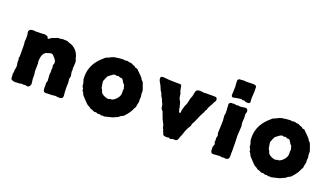

<svg xmlns="http://www.w3.org/2000/svg" viewBox="-62 -1127 2793 1604"><g transform="rotate(20 1335.0 -324.5)"><path d="M231 -16.1Q223.1 -2 208 -1L189.5 -4.9L175.8 -2.9Q171.9 -2.9 165.5 -4.4Q156.7 -6.3 146 -2.9Q135.3 0.5 128.9 -0.5Q122.1 -1 120.1 -1L98.1 1Q76.2 -2 68.4 -7.8Q60.5 -13.7 61 -25.9L60.1 -46.9Q60.1 -48.8 59.1 -52.7Q58.1 -56.6 58.6 -59.6Q59.1 -62 61 -68.8Q63 -75.2 62.5 -82Q62 -88.9 62 -91.3L66.9 -112.8Q67.9 -114.7 67.9 -125.5V-138.2L64 -154.8Q63 -158.7 63.5 -169.9Q64 -181.2 64 -186Q57.1 -199.7 64 -212.9V-290Q64 -327.1 62 -335Q60.1 -342.8 61 -352.5Q62 -361.3 62.5 -370.1Q64.5 -400.9 60.5 -415Q48.8 -456.1 95.2 -458Q98.1 -459 105.5 -457.5Q112.8 -456.1 116.2 -456.1L168.9 -457L195.3 -459Q201.7 -459 212.4 -455.6Q223.1 -452.1 225.1 -449.7Q227.1 -447.3 229.5 -440.4Q231.9 -433.6 236.8 -433.1Q237.8 -432.6 249.5 -441.4Q261.2 -450.2 266.6 -452.6Q272 -455.1 278.8 -456.5Q286.6 -458 298.8 -464.4Q311 -470.7 322.3 -469.2Q333 -468.3 335.9 -469.2L349.1 -473.1L367.2 -472.2Q394 -472.2 397 -470.2Q399.9 -468.8 401.9 -467.8Q403.8 -466.8 405.8 -465.8Q407.7 -464.8 410.2 -463.9L422.9 -460Q436 -456.1 441.9 -453.1Q485.8 -428.2 502.9 -382.8Q504.9 -377.9 506.8 -367.7Q508.8 -357.4 513.7 -347.7Q520.5 -333 517.6 -308.1Q515.1 -283.2 515.1 -274.9L517.1 -258.3L515.1 -242.2L522 -204.1L516.1 -181.2Q516.1 -179.2 518.6 -157.7Q521 -136.7 519.5 -132.8Q518.1 -128.9 518.6 -95.7Q519 -62.5 522.5 -36.1Q527.3 3.4 477.1 -3.9Q455.1 -7.3 442.9 -4.9Q430.7 -2.9 426.3 -2.4Q421.9 -2 404.3 -2.4Q386.7 -2.9 378.9 -1.5Q347.7 3.9 347.2 -34.7L348.1 -61L346.2 -80.1L353 -101.1L349.1 -161.1L352.1 -178.2L351.1 -196.8L353 -221.2L349.1 -237.8Q349.1 -242.2 352.1 -249Q355 -255.9 356 -258.8Q358.9 -283.7 331.1 -309.1Q328.1 -312 323.2 -318.8Q318.4 -325.7 308.1 -327.1Q297.9 -329.1 286.1 -324.2Q274.4 -319.3 266.6 -318.4Q259.3 -316.9 254.9 -313Q224.1 -292 224.1 -225.1Q228 -216.8 227.1 -210.9Q226.1 -205.1 226.1 -144L230 -115.2Q231 -114.3 230.5 -97.7Q230 -81.1 230 -77.1Q230 -73.2 232.4 -58.6Q234.9 -43.9 235.4 -36.1Q235.8 -28.3 231 -16.1Z M951.7 2.9 897.5 16.1 885.7 14.2 870.6 16.1 856.4 11.2 840.3 13.2 821.8 5.9Q819.8 5.9 814 7.8Q808.1 9.8 795.4 2.9Q783.2 -3.9 776.4 -4.4Q769.5 -4.9 762.7 -11.2Q750.5 -22 737.8 -25.9Q728 -33.2 702.6 -60.5Q677.2 -87.9 673.8 -91.8Q670.9 -95.7 668 -105Q664.6 -113.3 663.1 -115.2Q661.6 -117.2 660.2 -118.2Q658.7 -119.1 657.2 -120.6Q653.8 -124 653.8 -131.3V-140.1Q640.1 -160.6 641.1 -168.9Q642.1 -179.7 637.7 -192.4Q633.3 -205.1 630.4 -214.8Q618.2 -334 708.5 -419.9Q733.4 -443.8 739.7 -448.2Q746.1 -452.6 760.7 -457Q793.9 -475.1 807.6 -478Q853.5 -485.8 885.7 -486.8L901.4 -483.9L923.3 -486.8Q925.3 -486.8 928.2 -485.8Q931.2 -484.9 933.6 -483.9Q936.5 -482.9 939 -481.9Q941.4 -481 949.2 -481.4Q957 -481.9 966.8 -476.6Q976.1 -471.2 988.8 -467.3Q1001 -463.4 1004.4 -456.1Q1020.5 -455.1 1024.9 -450.7Q1029.3 -446.3 1032.7 -441.9Q1036.1 -437.5 1048.8 -426.3Q1061 -415 1064 -411.1Q1066.9 -407.2 1072.8 -401.4Q1081.5 -392.6 1085 -385.3Q1087.9 -377.9 1091.3 -375.5Q1094.7 -373 1100.6 -367.2Q1106 -358.4 1110.8 -342.8Q1117.7 -322.3 1122.6 -310.1Q1127.9 -297.9 1127 -284.7Q1126.5 -271 1126.5 -268.1L1130.4 -247.1V-237.8L1128.4 -219.2L1130.4 -200.2L1122.6 -165Q1122.6 -141.6 1110.4 -136.2L1111.3 -131.8Q1108.9 -129.4 1105 -120.1Q1094.2 -92.8 1052.7 -47.9Q1048.3 -43.5 1037.1 -39.1Q1025.4 -34.7 1019 -27.3Q1012.7 -20.5 1004.9 -18.1Q997.6 -15.6 981.9 -7.8Q961.4 2.9 951.7 2.9ZM921.4 -335H911.6Q908.7 -335 904.3 -338.4Q899.9 -341.8 897 -342.3Q894 -342.8 888.7 -340.8Q883.3 -338.9 881.3 -338.9Q879.4 -338.9 873 -341.3Q866.7 -343.8 857.9 -341.3Q849.1 -338.9 835.4 -328.1Q822.8 -317.4 817.9 -314.5Q813 -312 810.1 -309.1Q808.1 -306.2 798.3 -284.2Q788.6 -262.2 788.1 -257.8Q787.6 -253.4 790 -238.8Q792.5 -224.1 793.5 -221.2L796.4 -201.2Q797.4 -198.2 802.2 -192.4Q807.1 -186.5 809.1 -177.7Q813 -156.7 842.3 -143.6Q872.1 -129.9 884.8 -134.8Q897.5 -139.6 904.3 -138.7Q910.6 -138.2 911.6 -139.2Q934.6 -147.9 954.6 -172.9Q974.6 -197.8 971.7 -228Q970.7 -239.3 970.7 -241.7L973.6 -255.9Q973.6 -259.3 969.7 -269.5Q965.8 -279.8 964.4 -290Q962.4 -292 957.5 -295.4Q952.6 -298.8 945.8 -312.5Q939 -326.7 930.7 -333Q929.2 -335 921.4 -335Z M1343.3 -188Q1340.3 -194.3 1333.5 -201.2Q1326.7 -208 1325.7 -212.9Q1324.2 -217.8 1322.8 -230.5Q1321.8 -243.2 1317.9 -250.5Q1314 -257.8 1310.5 -264.6Q1307.1 -271.5 1304.7 -279.8Q1302.2 -288.6 1295.4 -296.9Q1287.1 -308.1 1284.7 -319.3Q1282.2 -331.1 1275.9 -338.4Q1270 -345.7 1267.6 -350.6Q1265.1 -355.5 1260.7 -366.7Q1256.3 -378.9 1254.4 -381.8Q1252.4 -384.8 1251 -388.7Q1249 -392.6 1247.1 -396.5Q1245.1 -399.9 1243.2 -402.8Q1241.2 -406.2 1239.3 -410.2Q1237.3 -414.1 1234.9 -417Q1221.7 -445.8 1231.9 -457Q1236.8 -461.9 1254.9 -461.9L1307.1 -457L1385.3 -455.1L1398.4 -456.1Q1417 -456.1 1417 -435.1Q1417 -434.1 1420.4 -417.5Q1423.3 -400.9 1425.3 -396Q1427.2 -391.1 1430.2 -386.2Q1433.6 -380.9 1434.6 -362.3Q1435.5 -344.2 1443.8 -331.1Q1452.1 -318.4 1453.6 -313.5Q1455.1 -308.6 1458 -295.4Q1460.9 -281.7 1463.4 -276.9Q1466.3 -271 1466.3 -256.8L1471.2 -242.2Q1471.2 -241.2 1472.2 -238.3Q1473.1 -235.4 1473.6 -234.4Q1476.6 -225.6 1482.4 -228.5Q1488.3 -231.4 1488.3 -237.3V-248Q1488.3 -254.9 1492.7 -267.6Q1497.1 -280.3 1499 -289.6Q1501 -299.3 1507.3 -310.1Q1513.7 -321.3 1518.6 -348.1Q1523.4 -374.5 1527.3 -381.3Q1531.2 -388.7 1533.2 -394.5Q1536.6 -405.8 1539.1 -425.3Q1541.5 -444.8 1552.2 -454.1Q1570.3 -464.4 1616.2 -455.1L1630.9 -457H1690.9Q1716.8 -457 1719.2 -456.1Q1734.4 -451.2 1731.9 -429.2Q1730 -420.4 1724.6 -414.6Q1719.2 -408.2 1715.3 -397.5Q1711.4 -386.7 1698.7 -366.7Q1686 -347.2 1684.1 -330.1Q1678.2 -325.7 1674.8 -314.9Q1671.9 -304.2 1662.6 -288.6Q1653.8 -272.9 1648.9 -262.2Q1644 -251 1634.3 -227.5Q1620.1 -193.8 1614.3 -186Q1607.9 -178.2 1607.4 -167Q1606.9 -155.8 1588.9 -130.9Q1572.8 -98.6 1568.4 -82Q1562.5 -59.6 1558.6 -54.2Q1554.7 -48.3 1547.9 -25.9Q1541 -3.4 1524.9 -2.4Q1519 -2 1511.7 -2.9Q1504.4 -3.9 1500 -2.9L1482.9 3.9L1466.3 -2.9L1451.2 0Q1443.4 1 1428.2 -2Q1413.1 -4.9 1411.6 -17.1Q1411.1 -22.9 1407.2 -28.8Q1403.3 -34.7 1400.9 -43.9Q1398.9 -53.2 1394 -60.5Q1389.2 -68.4 1389.2 -76.2Q1389.2 -84 1379.9 -100.6Q1370.6 -117.2 1365.2 -129.4Q1359.9 -141.6 1353 -161.1Q1346.2 -180.7 1343.3 -188Z M2000 -324.2 2003.9 -298.8Q1999 -228 1999 -210.9L2001 -166Q2001 -95.7 2002 -88.9Q2002.9 -82 2002 -72.3Q2001 -62.5 2001 -59.1Q2001 -56.2 2001.5 -45.4Q2002.9 -15.1 1993.7 -7.3Q1984.4 0 1972.7 0L1957 -2Q1953.6 -2.9 1949.7 -2Q1945.8 -1 1941.4 -0.5Q1937 0 1928.7 -2Q1920.9 -3.9 1918 -3.9L1876 -1Q1873 -1 1861.8 0Q1834 2 1836.9 -44.9V-58.1Q1836.9 -60.1 1841.8 -70.3Q1846.7 -80.6 1845.2 -84.5Q1843.8 -87.9 1841.8 -91.8Q1839.8 -95.7 1838.9 -99.1L1840.8 -115.2L1838.9 -133.8L1844.7 -158.2L1838.9 -179.2L1842.8 -288.1L1838.9 -336.9L1842.8 -355Q1842.8 -391.6 1840.8 -405.3Q1838.9 -418.9 1838.9 -433.6Q1838.9 -448.2 1856.4 -453.6Q1857.9 -454.1 1862.8 -453.6Q1867.7 -453.1 1869.6 -453.1L1882.8 -455.1Q1886.2 -455.1 1893.1 -453.1Q1899.9 -451.2 1902.8 -450.7Q1905.8 -450.2 1912.1 -451.7Q1918.5 -453.1 1921.9 -453.1L1936 -450.2Q1938 -450.2 1982.9 -456.1Q1996.1 -457 2002 -446.3Q2007.8 -435.5 2006.3 -428.2Q2004.9 -420.9 2002.4 -414.1Q2000 -407.2 2000 -403.3Q2000 -399.4 2001.5 -386.7Q2002.9 -374 2001 -356.4Q1999 -338.9 2000 -324.2ZM1857.4 -663.1H1872.1Q1877.9 -663.1 1881.3 -664.6Q1884.8 -666 1899.9 -664.6Q1915 -663.1 1918.9 -663.1L1973.6 -665Q2004.9 -665 2006.3 -647.9Q2006.8 -643.1 2006.3 -636.7Q2005.9 -630.4 2006.8 -620.6Q2007.8 -610.8 2005.4 -580.6Q2002.9 -550.3 2003.9 -537.1L2005.9 -517.1Q2005.9 -501 1985.8 -501Q1965.8 -501 1960 -505.4Q1954.1 -509.8 1950.7 -509.8L1939.9 -506.8L1924.8 -513.2L1883.8 -506.8L1856.4 -501Q1839.8 -501 1839.8 -522L1840.8 -540L1842.8 -595.2Q1842.8 -598.6 1840.8 -611.3Q1838.9 -624 1839.8 -628.9Q1840.8 -633.8 1839.8 -643.6Q1838.9 -653.3 1842.8 -654.8Q1849.1 -663.1 1857.4 -663.1Z M2437.5 2.9 2383.3 16.1 2371.6 14.2 2356.4 16.1 2342.3 11.2 2326.2 13.2 2307.6 5.9Q2305.7 5.9 2299.8 7.8Q2293.9 9.8 2281.2 2.9Q2269 -3.9 2262.2 -4.4Q2255.4 -4.9 2248.5 -11.2Q2236.3 -22 2223.6 -25.9Q2213.9 -33.2 2188.5 -60.5Q2163.1 -87.9 2159.7 -91.8Q2156.7 -95.7 2153.8 -105Q2150.4 -113.3 2148.9 -115.2Q2147.5 -117.2 2146 -118.2Q2144.5 -119.1 2143.1 -120.6Q2139.6 -124 2139.6 -131.3V-140.1Q2126 -160.6 2127 -168.9Q2127.9 -179.7 2123.5 -192.4Q2119.1 -205.1 2116.2 -214.8Q2104 -334 2194.3 -419.9Q2219.2 -443.8 2225.6 -448.2Q2231.9 -452.6 2246.6 -457Q2279.8 -475.1 2293.5 -478Q2339.4 -485.8 2371.6 -486.8L2387.2 -483.9L2409.2 -486.8Q2411.1 -486.8 2414.1 -485.8Q2417 -484.9 2419.4 -483.9Q2422.4 -482.9 2424.8 -481.9Q2427.2 -481 2435.1 -481.4Q2442.9 -481.9 2452.6 -476.6Q2461.9 -471.2 2474.6 -467.3Q2486.8 -463.4 2490.2 -456.1Q2506.3 -455.1 2510.7 -450.7Q2515.1 -446.3 2518.6 -441.9Q2522 -437.5 2534.7 -426.3Q2546.9 -415 2549.8 -411.1Q2552.7 -407.2 2558.6 -401.4Q2567.4 -392.6 2570.8 -385.3Q2573.7 -377.9 2577.1 -375.5Q2580.6 -373 2586.4 -367.2Q2591.8 -358.4 2596.7 -342.8Q2603.5 -322.3 2608.4 -310.1Q2613.8 -297.9 2612.8 -284.7Q2612.3 -271 2612.3 -268.1L2616.2 -247.1V-237.8L2614.3 -219.2L2616.2 -200.2L2608.4 -165Q2608.4 -141.6 2596.2 -136.2L2597.2 -131.8Q2594.7 -129.4 2590.8 -120.1Q2580.1 -92.8 2538.6 -47.9Q2534.2 -43.5 2522.9 -39.1Q2511.2 -34.7 2504.9 -27.3Q2498.5 -20.5 2490.7 -18.1Q2483.4 -15.6 2467.8 -7.8Q2447.3 2.9 2437.5 2.9ZM2407.2 -335H2397.5Q2394.5 -335 2390.1 -338.4Q2385.7 -341.8 2382.8 -342.3Q2379.9 -342.8 2374.5 -340.8Q2369.1 -338.9 2367.2 -338.9Q2365.2 -338.9 2358.9 -341.3Q2352.5 -343.8 2343.8 -341.3Q2335 -338.9 2321.3 -328.1Q2308.6 -317.4 2303.7 -314.5Q2298.8 -312 2295.9 -309.1Q2293.9 -306.2 2284.2 -284.2Q2274.4 -262.2 2273.9 -257.8Q2273.4 -253.4 2275.9 -238.8Q2278.3 -224.1 2279.3 -221.2L2282.2 -201.2Q2283.2 -198.2 2288.1 -192.4Q2293 -186.5 2294.9 -177.7Q2298.8 -156.7 2328.1 -143.6Q2357.9 -129.9 2370.6 -134.8Q2383.3 -139.6 2390.1 -138.7Q2396.5 -138.2 2397.5 -139.2Q2420.4 -147.9 2440.4 -172.9Q2460.4 -197.8 2457.5 -228Q2456.5 -239.3 2456.5 -241.7L2459.5 -255.9Q2459.5 -259.3 2455.6 -269.5Q2451.7 -279.8 2450.2 -290Q2448.2 -292 2443.4 -295.4Q2438.5 -298.8 2431.6 -312.5Q2424.8 -326.7 2416.5 -333Q2415 -335 2407.2 -335Z"/></g></svg>

Font: AntiqueNobleBold
Style: Bold
Weight: 700
Version: Version 001.000